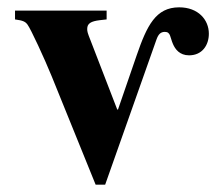

<svg xmlns="http://www.w3.org/2000/svg" viewBox="-20 -490 599 524"><path d="M271 -461H21V-437C43 -434 49 -431 55 -423C64 -411 101 -331 121 -282L241 14H267L407 -382C412 -396 418 -403 430 -403C446 -403 444 -388 452 -370C458 -356 470 -339 496 -339C532 -339 550 -367 550 -398C550 -436 521 -470 469 -470C405 -470 381 -420 353 -339L302 -191H300L227 -380C219 -400 218 -404 218 -411C218 -426 228 -432 253 -435L271 -437Z"/></svg>

Font: XITS Math
Style: Bold
Weight: 700
Designer: MicroPress Inc., with final additions and corrections provided by Coen Hoffman, Elsevier (retired)
Version: Version 1.105